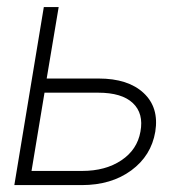

<svg xmlns="http://www.w3.org/2000/svg" viewBox="-20 -536 519 556"><path d="M115.2 -308.6H265.6Q351.1 -308.6 396 -266.6Q440.9 -224.6 429.7 -154.8Q418 -85 360.1 -42.5Q302.2 0 216.8 0H21.5L106.9 -515.6H149.9ZM108.9 -267.6 71.3 -41H217.8Q285.6 -41 331.5 -71.8Q377.4 -102.5 386.7 -154.8Q396.5 -207.5 364.7 -237.5Q333 -267.6 264.2 -267.6Z"/></svg>

Font: Inter Display ExtraLight
Style: Italic
Weight: 200
Italic angle: -9.39999°
Designer: Rasmus Andersson
Foundry: rsms
Version: Version 4.000;git-a52131595